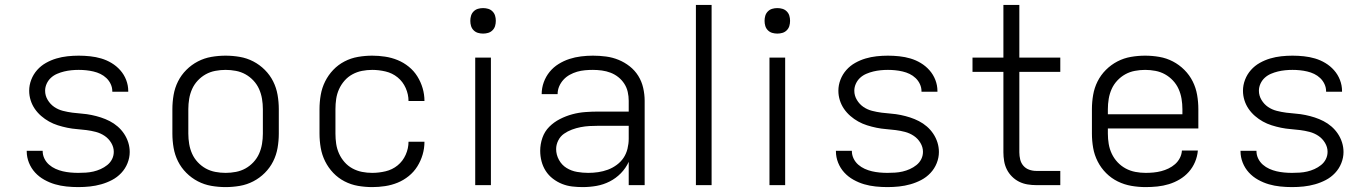

<svg xmlns="http://www.w3.org/2000/svg" viewBox="-20 -755 5590 783"><path d="M299 8Q275 8 251 5.5Q227 3 204.5 -3.5Q182 -10 160.5 -22Q139 -34 123 -51.5Q107 -69 98 -91.5Q89 -114 89 -138V-140H154V-139Q154 -123 161 -108.5Q168 -94 180 -83.5Q192 -73 206.5 -66.5Q221 -60 236 -56.5Q251 -53 267 -51.5Q283 -50 299 -50Q314 -50 330 -51Q346 -52 361 -55.5Q376 -59 390.5 -65.5Q405 -72 417.5 -82Q430 -92 437 -106Q444 -120 444 -136Q444 -155 433.5 -172.5Q423 -190 406.5 -201Q390 -212 371 -217Q352 -222 332.5 -224.5Q313 -227 293.5 -228.5Q274 -230 254.5 -234Q235 -238 216 -244Q197 -250 180 -259.5Q163 -269 148 -282Q133 -295 122 -311Q111 -327 105 -346Q99 -365 99 -385Q99 -408 107.5 -430Q116 -452 131.5 -469.5Q147 -487 167.5 -498.5Q188 -510 210 -516.5Q232 -523 255 -525.5Q278 -528 301 -528Q324 -528 347.5 -525.5Q371 -523 393 -516.5Q415 -510 435 -498Q455 -486 470.5 -468.5Q486 -451 494.5 -429Q503 -407 503 -384V-381H438V-383Q438 -398 431.5 -412Q425 -426 414 -436.5Q403 -447 389.5 -453.5Q376 -460 361 -463.5Q346 -467 331 -468.5Q316 -470 301 -470Q286 -470 271 -468.5Q256 -467 241.5 -463.5Q227 -460 213 -454Q199 -448 188 -438Q177 -428 170.5 -414Q164 -400 164 -385Q164 -365 174.5 -347.5Q185 -330 201 -319Q217 -308 236.5 -303Q256 -298 275.5 -295.5Q295 -293 314.5 -291.5Q334 -290 353.5 -286Q373 -282 391.5 -276Q410 -270 427.5 -261Q445 -252 460 -239Q475 -226 486 -209.5Q497 -193 503 -174Q509 -155 509 -135Q509 -112 500 -89.5Q491 -67 474.5 -49.5Q458 -32 437 -21Q416 -10 393 -3.5Q370 3 346.5 5.5Q323 8 299 8Z M900 8Q871 8 842 3Q813 -2 787 -15.5Q761 -29 740 -50Q719 -71 706 -97Q693 -123 688 -152Q683 -181 683 -210V-310Q683 -339 688 -368Q693 -397 706 -423Q719 -449 740 -470Q761 -491 787 -504.5Q813 -518 842 -523Q871 -528 900 -528Q929 -528 958 -523Q987 -518 1013 -504.5Q1039 -491 1060 -470Q1081 -449 1094 -423Q1107 -397 1112 -368Q1117 -339 1117 -310V-210Q1117 -181 1112 -152Q1107 -123 1094 -97Q1081 -71 1060 -50Q1039 -29 1013 -15.5Q987 -2 958 3Q929 8 900 8ZM900 -50Q921 -50 942 -54Q963 -58 981 -68Q999 -78 1013.5 -93.5Q1028 -109 1036.5 -128Q1045 -147 1048.5 -168Q1052 -189 1052 -210V-310Q1052 -331 1048.5 -352Q1045 -373 1036.5 -392Q1028 -411 1013.5 -426.5Q999 -442 981 -452Q963 -462 942 -466Q921 -470 900 -470Q879 -470 858 -466Q837 -462 819 -452Q801 -442 786.5 -426.5Q772 -411 763.5 -392Q755 -373 751.5 -352Q748 -331 748 -310V-210Q748 -189 751.5 -168Q755 -147 763.5 -128Q772 -109 786.5 -93.5Q801 -78 819 -68Q837 -58 858 -54Q879 -50 900 -50Z M1498 8Q1469 8 1440 3Q1411 -2 1385 -15.5Q1359 -29 1339 -50Q1319 -71 1306 -97Q1293 -123 1288 -152Q1283 -181 1283 -210V-310Q1283 -339 1288 -368Q1293 -397 1306 -423Q1319 -449 1339 -470Q1359 -491 1385 -504.5Q1411 -518 1440 -523Q1469 -528 1498 -528Q1524 -528 1550.5 -524Q1577 -520 1601.5 -510Q1626 -500 1647 -483Q1668 -466 1682 -443.5Q1696 -421 1703.5 -395.5Q1711 -370 1711 -343H1646Q1646 -370 1634.5 -396Q1623 -422 1601.5 -439.5Q1580 -457 1552.5 -463.5Q1525 -470 1498 -470Q1477 -470 1456.5 -466Q1436 -462 1417.5 -452Q1399 -442 1385 -426Q1371 -410 1362.5 -391Q1354 -372 1351 -351.5Q1348 -331 1348 -310V-210Q1348 -189 1351 -168.5Q1354 -148 1362.5 -129Q1371 -110 1385 -94Q1399 -78 1417.5 -68Q1436 -58 1456.5 -54Q1477 -50 1498 -50Q1525 -50 1552.5 -56.5Q1580 -63 1601.5 -80.5Q1623 -98 1634.5 -124Q1646 -150 1646 -177H1711Q1711 -150 1703.5 -124.5Q1696 -99 1682 -76.5Q1668 -54 1647 -37Q1626 -20 1601.5 -10Q1577 0 1550.5 4Q1524 8 1498 8Z M1918 0V-520H1982V0ZM1950 -618Q1939 -618 1929 -621Q1919 -624 1911.5 -631.5Q1904 -639 1901 -649Q1898 -659 1898 -670Q1898 -681 1901 -691Q1904 -701 1911.5 -708.5Q1919 -716 1929 -719Q1939 -722 1950 -722Q1961 -722 1971 -719Q1981 -716 1988.5 -708.5Q1996 -701 1999 -691Q2002 -681 2002 -670Q2002 -659 1999 -649Q1996 -639 1988.5 -631.5Q1981 -624 1971 -621Q1961 -618 1950 -618Z M2356 8Q2335 8 2313.5 5.5Q2292 3 2272 -5Q2252 -13 2234.5 -26.5Q2217 -40 2205.5 -58Q2194 -76 2188.5 -97Q2183 -118 2183 -140Q2183 -167 2192 -193Q2201 -219 2220 -238Q2239 -257 2263.5 -269.5Q2288 -282 2314 -289Q2340 -296 2367 -298Q2394 -300 2421 -300H2544V-344Q2544 -362 2540 -380Q2536 -398 2526 -413.5Q2516 -429 2501.5 -440.5Q2487 -452 2470 -458.5Q2453 -465 2434.5 -467.5Q2416 -470 2398 -470Q2382 -470 2365.5 -468.5Q2349 -467 2333.5 -462.5Q2318 -458 2303.5 -450Q2289 -442 2278 -430Q2267 -418 2260.5 -403Q2254 -388 2254 -371H2189Q2189 -396 2197.5 -419.5Q2206 -443 2221.5 -462Q2237 -481 2258 -494Q2279 -507 2302 -514.5Q2325 -522 2349.5 -525Q2374 -528 2398 -528Q2425 -528 2451.5 -524.5Q2478 -521 2502.5 -511Q2527 -501 2548 -484.5Q2569 -468 2583 -445.5Q2597 -423 2603 -396.5Q2609 -370 2609 -344V0H2544V-95Q2532 -69 2512 -48.5Q2492 -28 2466.5 -15Q2441 -2 2413 3Q2385 8 2356 8ZM2379 -50Q2400 -50 2420 -53Q2440 -56 2459 -63Q2478 -70 2495 -82.5Q2512 -95 2523 -111.5Q2534 -128 2539 -148.5Q2544 -169 2544 -189V-242H2421Q2402 -242 2384 -241Q2366 -240 2348 -236.5Q2330 -233 2312.5 -226.5Q2295 -220 2280 -209.5Q2265 -199 2256.5 -182Q2248 -165 2248 -147Q2248 -124 2259.5 -103Q2271 -82 2290.5 -70Q2310 -58 2333 -54Q2356 -50 2379 -50Z M2818 0V-735H2882V0Z M3118 0V-520H3182V0ZM3150 -618Q3139 -618 3129 -621Q3119 -624 3111.5 -631.5Q3104 -639 3101 -649Q3098 -659 3098 -670Q3098 -681 3101 -691Q3104 -701 3111.5 -708.5Q3119 -716 3129 -719Q3139 -722 3150 -722Q3161 -722 3171 -719Q3181 -716 3188.5 -708.5Q3196 -701 3199 -691Q3202 -681 3202 -670Q3202 -659 3199 -649Q3196 -639 3188.5 -631.5Q3181 -624 3171 -621Q3161 -618 3150 -618Z M3599 8Q3575 8 3551 5.5Q3527 3 3504.5 -3.5Q3482 -10 3460.5 -22Q3439 -34 3423 -51.5Q3407 -69 3398 -91.5Q3389 -114 3389 -138V-140H3454V-139Q3454 -123 3461 -108.5Q3468 -94 3480 -83.5Q3492 -73 3506.5 -66.5Q3521 -60 3536 -56.5Q3551 -53 3567 -51.5Q3583 -50 3599 -50Q3614 -50 3630 -51Q3646 -52 3661 -55.5Q3676 -59 3690.5 -65.5Q3705 -72 3717.5 -82Q3730 -92 3737 -106Q3744 -120 3744 -136Q3744 -155 3733.5 -172.5Q3723 -190 3706.5 -201Q3690 -212 3671 -217Q3652 -222 3632.5 -224.5Q3613 -227 3593.5 -228.5Q3574 -230 3554.5 -234Q3535 -238 3516 -244Q3497 -250 3480 -259.5Q3463 -269 3448 -282Q3433 -295 3422 -311Q3411 -327 3405 -346Q3399 -365 3399 -385Q3399 -408 3407.5 -430Q3416 -452 3431.5 -469.5Q3447 -487 3467.5 -498.5Q3488 -510 3510 -516.5Q3532 -523 3555 -525.5Q3578 -528 3601 -528Q3624 -528 3647.5 -525.5Q3671 -523 3693 -516.5Q3715 -510 3735 -498Q3755 -486 3770.5 -468.5Q3786 -451 3794.5 -429Q3803 -407 3803 -384V-381H3738V-383Q3738 -398 3731.5 -412Q3725 -426 3714 -436.5Q3703 -447 3689.5 -453.5Q3676 -460 3661 -463.5Q3646 -467 3631 -468.5Q3616 -470 3601 -470Q3586 -470 3571 -468.5Q3556 -467 3541.5 -463.5Q3527 -460 3513 -454Q3499 -448 3488 -438Q3477 -428 3470.5 -414Q3464 -400 3464 -385Q3464 -365 3474.5 -347.5Q3485 -330 3501 -319Q3517 -308 3536.5 -303Q3556 -298 3575.5 -295.5Q3595 -293 3614.5 -291.5Q3634 -290 3653.5 -286Q3673 -282 3691.5 -276Q3710 -270 3727.5 -261Q3745 -252 3760 -239Q3775 -226 3786 -209.5Q3797 -193 3803 -174Q3809 -155 3809 -135Q3809 -112 3800 -89.5Q3791 -67 3774.5 -49.5Q3758 -32 3737 -21Q3716 -10 3693 -3.5Q3670 3 3646.5 5.5Q3623 8 3599 8Z M4206 0Q4188 0 4170 -3Q4152 -6 4136 -14Q4120 -22 4107 -35Q4094 -48 4086 -64Q4078 -80 4075 -98Q4072 -116 4072 -134V-462H3946V-520H4072V-735H4137V-520H4304V-462H4137V-134Q4137 -119 4140.5 -104.5Q4144 -90 4153.5 -79Q4163 -68 4177 -63Q4191 -58 4206 -58H4304V0Z M4652 8Q4623 8 4594 3Q4565 -2 4538.5 -15Q4512 -28 4491 -49Q4470 -70 4456.5 -96.5Q4443 -123 4438 -152Q4433 -181 4433 -210V-310Q4433 -339 4438 -368Q4443 -397 4456 -423Q4469 -449 4490 -470Q4511 -491 4537 -504.5Q4563 -518 4592 -523Q4621 -528 4650 -528Q4679 -528 4708 -523Q4737 -518 4763 -504.5Q4789 -491 4810 -470Q4831 -449 4844 -423Q4857 -397 4862 -368Q4867 -339 4867 -310V-231H4498V-210Q4498 -189 4501.5 -168Q4505 -147 4514 -128Q4523 -109 4537.5 -93.5Q4552 -78 4570.5 -68Q4589 -58 4610 -54Q4631 -50 4652 -50Q4668 -50 4684 -51.5Q4700 -53 4715.5 -57Q4731 -61 4745.5 -68Q4760 -75 4772 -85.5Q4784 -96 4791.5 -110.5Q4799 -125 4800 -141H4865Q4863 -117 4853.5 -94.5Q4844 -72 4828 -54Q4812 -36 4791 -23.5Q4770 -11 4747 -4Q4724 3 4700 5.5Q4676 8 4652 8ZM4802 -289V-310Q4802 -331 4798.5 -352Q4795 -373 4786.5 -392Q4778 -411 4763.5 -426.5Q4749 -442 4731 -452Q4713 -462 4692 -466Q4671 -470 4650 -470Q4629 -470 4608 -466Q4587 -462 4569 -452Q4551 -442 4536.5 -426.5Q4522 -411 4513.5 -392Q4505 -373 4501.5 -352Q4498 -331 4498 -310V-289Z M5249 8Q5225 8 5201 5.5Q5177 3 5154.5 -3.5Q5132 -10 5110.5 -22Q5089 -34 5073 -51.5Q5057 -69 5048 -91.5Q5039 -114 5039 -138V-140H5104V-139Q5104 -123 5111 -108.5Q5118 -94 5130 -83.5Q5142 -73 5156.5 -66.5Q5171 -60 5186 -56.5Q5201 -53 5217 -51.5Q5233 -50 5249 -50Q5264 -50 5280 -51Q5296 -52 5311 -55.5Q5326 -59 5340.5 -65.5Q5355 -72 5367.5 -82Q5380 -92 5387 -106Q5394 -120 5394 -136Q5394 -155 5383.5 -172.5Q5373 -190 5356.5 -201Q5340 -212 5321 -217Q5302 -222 5282.5 -224.5Q5263 -227 5243.5 -228.5Q5224 -230 5204.5 -234Q5185 -238 5166 -244Q5147 -250 5130 -259.5Q5113 -269 5098 -282Q5083 -295 5072 -311Q5061 -327 5055 -346Q5049 -365 5049 -385Q5049 -408 5057.5 -430Q5066 -452 5081.5 -469.5Q5097 -487 5117.5 -498.5Q5138 -510 5160 -516.5Q5182 -523 5205 -525.5Q5228 -528 5251 -528Q5274 -528 5297.5 -525.5Q5321 -523 5343 -516.5Q5365 -510 5385 -498Q5405 -486 5420.5 -468.5Q5436 -451 5444.5 -429Q5453 -407 5453 -384V-381H5388V-383Q5388 -398 5381.5 -412Q5375 -426 5364 -436.5Q5353 -447 5339.5 -453.5Q5326 -460 5311 -463.5Q5296 -467 5281 -468.5Q5266 -470 5251 -470Q5236 -470 5221 -468.5Q5206 -467 5191.5 -463.5Q5177 -460 5163 -454Q5149 -448 5138 -438Q5127 -428 5120.5 -414Q5114 -400 5114 -385Q5114 -365 5124.5 -347.5Q5135 -330 5151 -319Q5167 -308 5186.5 -303Q5206 -298 5225.5 -295.5Q5245 -293 5264.5 -291.5Q5284 -290 5303.5 -286Q5323 -282 5341.5 -276Q5360 -270 5377.5 -261Q5395 -252 5410 -239Q5425 -226 5436 -209.5Q5447 -193 5453 -174Q5459 -155 5459 -135Q5459 -112 5450 -89.5Q5441 -67 5424.5 -49.5Q5408 -32 5387 -21Q5366 -10 5343 -3.5Q5320 3 5296.5 5.5Q5273 8 5249 8Z"/></svg>

Font: Iosevka Aile Light
Style: Regular
Weight: 300
Designer: Belleve Invis
Foundry: Belleve Invis
Version: Version 27.3.5; ttfautohint (v1.8.4)